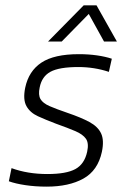

<svg xmlns="http://www.w3.org/2000/svg" viewBox="-20 -686 486 716"><path d="M159 -531 292 -666H340L416 -531H368L311 -634L210 -531ZM154 10Q112 10 75 4.5Q38 -1 13 -10L23 -59Q83 -37 157 -37Q227 -37 261 -55.5Q295 -74 305 -120Q312 -152 300.5 -168.5Q289 -185 261 -197Q233 -209 188 -225Q151 -239 121.5 -252.5Q92 -266 78.5 -290.5Q65 -315 74 -359Q87 -421 134.5 -452.5Q182 -484 274 -484Q310 -484 341.5 -479.5Q373 -475 397 -467L386 -418Q332 -436 272 -436Q201 -436 168.5 -418.5Q136 -401 128 -360Q122 -332 131 -316.5Q140 -301 165.5 -290Q191 -279 232 -265Q282 -248 313.5 -231Q345 -214 357 -188.5Q369 -163 360 -120Q345 -50 291 -20Q237 10 154 10Z"/></svg>

Font: Kanit ExtraLight
Style: Italic
Weight: 275
Italic angle: -12°
Designer: Katatrad Team
Foundry: CadsonDemak
Version: Version 2.000; ttfautohint (v1.8.3)